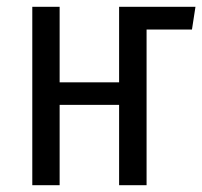

<svg xmlns="http://www.w3.org/2000/svg" viewBox="-20 -546 596 566"><path d="M556.2 -525.9 545.9 -459H412.1V0H331.1V-236.8H155.8V0H75.2V-525.9H155.8V-303.2H331.1V-525.9Z"/></svg>

Font: Fira Sans Compressed Book
Style: Regular
Weight: 350
Width: 1
Designer: Carrois Corporate & Edenspiekermann AG
Foundry: Carrois Corporate GbR & Edenspiekermann AG
Version: Version 4.203;PS 004.203;hotconv 1.0.88;makeotf.lib2.5.64775